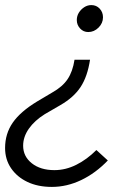

<svg xmlns="http://www.w3.org/2000/svg" viewBox="-25 -516 546 755"><path d="M334 -496Q354 -496 367 -482Q380 -468 380 -448Q380 -425 362.5 -407.5Q345 -390 322 -390Q303 -390 290 -404Q277 -418 277 -437Q277 -453 285 -466Q293 -479 306 -487.5Q319 -496 334 -496ZM329 -281Q319 -215 292 -174Q265 -133 213 -103L151 -67Q111 -42 88.5 -10Q66 22 66 57Q66 99 100 126Q134 153 189 153Q233 153 275 132Q317 111 354 74L399 115Q351 165 294.5 192Q238 219 179 219Q124 219 83 199.5Q42 180 18.5 145.5Q-5 111 -5 66Q-5 10 25 -33.5Q55 -77 121 -117L180 -152Q221 -175 241 -205Q261 -235 268 -281Z"/></svg>

Font: Red Hat Text VF
Style: Italic
Weight: 300
Italic angle: -12°
Designer: Pentagram, MCKL
Foundry: Pentagram, MCKL
Version: Version 1.023